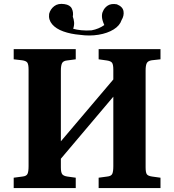

<svg xmlns="http://www.w3.org/2000/svg" viewBox="-20 -961 890 981"><path d="M50 0V-53L95 -59Q115 -61 120.5 -72.5Q126 -84 126 -112V-605Q126 -631 120 -640.5Q114 -650 93 -653L50 -658V-710H367V-658L322 -652Q303 -650 297 -638Q291 -626 291 -600V-239L559 -555V-605Q559 -630 553 -639.5Q547 -649 526 -652L484 -658V-710H800V-658L755 -653Q736 -650 730 -638.5Q724 -627 724 -601V-106Q724 -80 730 -71Q736 -62 757 -59L800 -53V0H484V-53L528 -59Q548 -61 553.5 -72.5Q559 -84 559 -112V-467L291 -150V-106Q291 -81 297.5 -71.5Q304 -62 324 -59L367 -53V0ZM389 -783Q341 -787 303.5 -800.5Q266 -814 246.5 -837Q227 -860 231 -890Q237 -914 257 -929.5Q277 -945 309 -940Q338 -936 347 -917Q356 -898 352 -876Q357 -863 358.5 -848Q360 -833 354 -814Q371 -809 395.5 -806.5Q420 -804 448 -806Q485 -813 513 -833Q502 -857 501 -874.5Q500 -892 506 -903Q513 -921 530.5 -932.5Q548 -944 577 -939Q607 -927 611 -904Q615 -881 601 -858Q592 -830 560.5 -810.5Q529 -791 483.5 -783.5Q438 -776 389 -783Z"/></svg>

Font: Literata 36pt
Style: Bold
Weight: 700
Designer: Latin by Veronika Burian and Jose Scaglione. Greek by Irene Vlachou. Cyrillic by Vera Evstafieva.
Foundry: TypeTogether
Version: Version 3.002